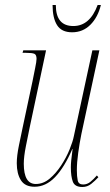

<svg xmlns="http://www.w3.org/2000/svg" viewBox="-20 -737 439 767"><path d="M309 10Q279 10 271 -11Q263 -32 263 -69Q263 -81 264.5 -96Q266 -111 270 -142H269Q237 -68 200 -29.5Q163 9 118 9Q80 9 63.5 -17Q47 -43 47 -85Q47 -114 55.5 -155.5Q64 -197 71 -230L110 -413Q115 -439 120.5 -465.5Q126 -492 126 -502Q126 -518 117.5 -522Q109 -526 83 -526H70L73 -536H164L99 -230Q92 -196 83.5 -153.5Q75 -111 75 -83Q75 -2 123 -2Q153 -2 178.5 -23.5Q204 -45 224.5 -76.5Q245 -108 258 -140Q271 -172 275 -193L349 -536H377L305 -201Q298 -166 292.5 -127Q287 -88 287 -57Q287 -32 290.5 -16Q294 0 312 0Q328 0 341 -10.5Q354 -21 367 -36L373 -29Q360 -15 344.5 -2.5Q329 10 309 10ZM268 -608Q226 -608 208 -636.5Q190 -665 190 -717H203Q203 -633 273 -633Q339 -633 370 -717H383Q371 -668 341 -638Q311 -608 268 -608Z"/></svg>

Font: Noto Serif Display ExtraCondensed Thin
Style: Italic
Weight: 100
Width: 2
Italic angle: -12°
Designer: Monotype Design Team
Foundry: Monotype Imaging Inc.
Version: Version 2.009